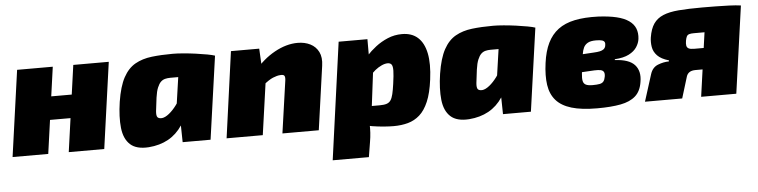

<svg xmlns="http://www.w3.org/2000/svg" viewBox="-44 -722 4381 1110"><g transform="rotate(-5 2146.5 -167.5)"><path d="M283 -500 213 0H6L76 -500ZM387 -330 369 -195H233L252 -330ZM608 -500 538 0H332L402 -500Z M980 -514Q1006 -514 1041.5 -511Q1077 -508 1113.5 -503Q1150 -498 1179.5 -492.5Q1209 -487 1223 -482L1060 -376Q1035 -377 1012 -377Q989 -377 954 -377Q938 -377 924 -373.5Q910 -370 899 -359.5Q888 -349 879 -327.5Q870 -306 865 -270Q858 -219 855.5 -192.5Q853 -166 860 -157Q867 -148 886 -149Q905 -151 928 -169.5Q951 -188 972 -216.5Q993 -245 1006 -277L1040 -221Q1025 -148 991.5 -97.5Q958 -47 909 -20Q860 7 796 12Q724 17 688 -16Q652 -49 645 -113Q638 -177 651 -264Q665 -353 692.5 -403.5Q720 -454 761.5 -477.5Q803 -501 858 -507.5Q913 -514 980 -514ZM1018 -500 1223 -482 1155 0H993L991 -109L964 -125Z M1705 -514Q1746 -514 1778 -498Q1810 -482 1826 -450Q1842 -418 1835 -370L1783 0H1572L1615 -302Q1618 -322 1613 -330.5Q1608 -339 1588 -337Q1570 -336 1546 -326Q1522 -316 1487 -287L1452 -374Q1502 -438 1570.5 -476Q1639 -514 1705 -514ZM1481 -500 1488 -366 1508 -354 1458 0H1248L1317 -500Z M2310 -512Q2367 -512 2402 -480.5Q2437 -449 2449.5 -388Q2462 -327 2450 -236Q2440 -158 2419 -109Q2398 -60 2368 -33.5Q2338 -7 2300 3.5Q2262 14 2217 14Q2193 14 2160.5 11.5Q2128 9 2093.5 3.5Q2059 -2 2029.5 -11.5Q2000 -21 1982 -35L2002 -113Q2037 -113 2067.5 -113Q2098 -113 2147 -113Q2172 -113 2187 -118Q2202 -123 2210.5 -135.5Q2219 -148 2224.5 -171Q2230 -194 2235 -230Q2242 -279 2242.5 -305Q2243 -331 2236 -341Q2229 -351 2213 -351Q2197 -351 2177.5 -342Q2158 -333 2140 -318.5Q2122 -304 2110 -287L2072 -367Q2082 -382 2103.5 -406Q2125 -430 2156.5 -454.5Q2188 -479 2227 -495.5Q2266 -512 2310 -512ZM2109 -500V-374L2131 -358L2090 -27L2079 -11Q2080 14 2078.5 39.5Q2077 65 2072 94L2058 180H1848L1942 -500Z M2839 -514Q2865 -514 2900.5 -511Q2936 -508 2972.5 -503Q3009 -498 3038.5 -492.5Q3068 -487 3082 -482L2919 -376Q2894 -377 2871 -377Q2848 -377 2813 -377Q2797 -377 2783 -373.5Q2769 -370 2758 -359.5Q2747 -349 2738 -327.5Q2729 -306 2724 -270Q2717 -219 2714.5 -192.5Q2712 -166 2719 -157Q2726 -148 2745 -149Q2764 -151 2787 -169.5Q2810 -188 2831 -216.5Q2852 -245 2865 -277L2899 -221Q2884 -148 2850.5 -97.5Q2817 -47 2768 -20Q2719 7 2655 12Q2583 17 2547 -16Q2511 -49 2504 -113Q2497 -177 2510 -264Q2524 -353 2551.5 -403.5Q2579 -454 2620.5 -477.5Q2662 -501 2717 -507.5Q2772 -514 2839 -514ZM2877 -500 3082 -482 3014 0H2852L2850 -109L2823 -125Z M3449 -514Q3511 -511 3555 -500.5Q3599 -490 3626 -471Q3653 -452 3663.5 -425.5Q3674 -399 3670 -365Q3667 -341 3652 -318Q3637 -295 3606 -279Q3575 -263 3524 -260L3523 -255Q3606 -251 3638.5 -214.5Q3671 -178 3660 -116Q3652 -63 3620.5 -35Q3589 -7 3534 3.5Q3479 14 3398 14Q3307 14 3249 -3.5Q3191 -21 3160 -56.5Q3129 -92 3121 -146Q3113 -200 3123 -273Q3132 -341 3155 -388Q3178 -435 3216.5 -464Q3255 -493 3312.5 -505Q3370 -517 3449 -514ZM3424 -378Q3393 -378 3376.5 -368.5Q3360 -359 3352.5 -343Q3345 -327 3342 -306.5Q3339 -286 3336 -264Q3330 -221 3327 -193.5Q3324 -166 3327.5 -150.5Q3331 -135 3344 -128.5Q3357 -122 3383 -122Q3409 -122 3424 -125Q3439 -128 3446.5 -137.5Q3454 -147 3457 -165Q3460 -182 3455 -191.5Q3450 -201 3437 -204Q3424 -207 3400 -206L3311 -201L3324 -304L3406 -309Q3427 -310 3441 -313Q3455 -316 3463.5 -322.5Q3472 -329 3475 -341Q3478 -355 3474.5 -363Q3471 -371 3459 -374.5Q3447 -378 3424 -378Z M4052 -514Q4088 -514 4129 -513.5Q4170 -513 4209.5 -511.5Q4249 -510 4277 -506L4251 -368Q4248 -370 4229 -370.5Q4210 -371 4177 -370.5Q4144 -370 4097.5 -370Q4051 -370 3992 -370Q3975 -370 3965 -367Q3955 -364 3950.5 -355.5Q3946 -347 3943 -331Q3940 -314 3942 -302.5Q3944 -291 3954 -285.5Q3964 -280 3986 -280H4233L4225 -160Q4205 -159 4179 -158Q4153 -157 4108 -157Q4063 -157 3983 -157Q3961 -157 3948 -148.5Q3935 -140 3930 -124L3892 0H3676L3725 -155Q3737 -194 3770 -207Q3803 -220 3834 -220L3835 -226Q3790 -239 3768.5 -261.5Q3747 -284 3742.5 -312Q3738 -340 3742 -367Q3750 -417 3770 -446Q3790 -475 3825.5 -490Q3861 -505 3916.5 -509.5Q3972 -514 4052 -514ZM4277 -506 4206 0H4002L4073 -506Z"/></g></svg>

Font: Exo 2 Black
Style: Italic
Weight: 900
Italic angle: -8°
Designer: Natanael Gama
Foundry: Natanael Gama
Version: Version 2.010